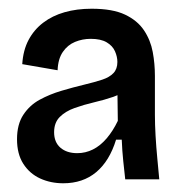

<svg xmlns="http://www.w3.org/2000/svg" viewBox="-20 -690 410 440"><path d="M125 -270Q96 -270 72 -281Q48 -292 33.5 -314.5Q19 -337 19 -371Q19 -405 33.5 -427Q48 -449 71 -461.5Q94 -474 121 -482Q148 -490 173 -496Q198 -502 214.5 -507.5Q231 -513 240 -522.5Q249 -532 249 -548Q249 -560 243.5 -572.5Q238 -585 224.5 -593Q211 -601 188 -601Q169 -601 152 -594Q135 -587 124 -571Q113 -555 112 -529L31 -543Q33 -575 45.5 -598.5Q58 -622 79 -638Q100 -654 128 -662Q156 -670 190 -670Q238 -670 266.5 -656.5Q295 -643 310 -620.5Q325 -598 330 -571Q335 -544 335 -516V-427Q335 -405 336.5 -379Q338 -353 340.5 -327Q343 -301 345 -279H267Q265 -297 262.5 -320.5Q260 -344 259 -370H246Q231 -321 200.5 -295.5Q170 -270 125 -270ZM157 -339Q176 -339 193 -347.5Q210 -356 224.5 -373Q239 -390 250 -413L249 -488H272Q260 -475 239.5 -468Q219 -461 195.5 -455.5Q172 -450 151 -442.5Q130 -435 117 -422Q104 -409 104 -387Q104 -364 118.5 -351.5Q133 -339 157 -339Z"/></svg>

Font: Bricolage Grotesque SemiCondensed Medium
Style: Regular
Weight: 500
Width: 4
Designer: Mathieu Triay
Foundry: Atelier Triay
Version: Version 1.001;gftools[0.9.33.dev8+g029e19f]